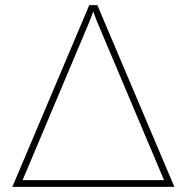

<svg xmlns="http://www.w3.org/2000/svg" viewBox="-20 -731 729 751"><path d="M329.1 -710.9H360.8L662.1 0H28.3ZM68.4 -26.4H621.6L359.4 -647L344.7 -686L330.1 -647Z"/></svg>

Font: Roboto Thin
Style: Regular
Weight: 250
Designer: Google
Version: Version 2.134; 2016